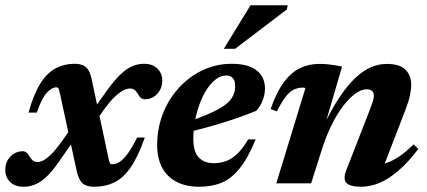

<svg xmlns="http://www.w3.org/2000/svg" viewBox="-58 -697 1624 730"><path d="M281 -200.5 250.5 -204 168.5 -85.5Q142.5 -48 120 -26.2Q97.5 -4.5 76 4.2Q54.5 13 31.5 13Q-2 13 -20 -5.5Q-38 -24 -38 -50.5Q-38 -72 -28.8 -88Q-19.5 -104 -4.5 -113Q10.5 -122 27.5 -122Q37 -122 43 -117Q49 -112 55 -101Q62 -90 68.8 -85.5Q75.5 -81 85 -81Q95.5 -81 108.8 -88.2Q122 -95.5 139 -112.8Q156 -130 177 -159.5L238 -246L271 -244L351 -356Q377.5 -392.5 400.2 -414.2Q423 -436 444.8 -445.2Q466.5 -454.5 489 -454.5Q522.5 -454.5 540.8 -436Q559 -417.5 559 -391Q559 -370 549.8 -353.8Q540.5 -337.5 525.8 -328.5Q511 -319.5 493 -319.5Q485 -319.5 479.2 -323.5Q473.5 -327.5 466.5 -339.5Q459.5 -351 452.8 -355.8Q446 -360.5 436 -360.5Q424 -360.5 408.8 -352.2Q393.5 -344 375.8 -326.5Q358 -309 337.5 -280.5ZM492.5 -174Q467 -101 438.5 -60.2Q410 -19.5 376.2 -3.2Q342.5 13 300.5 13Q280.5 13 267.5 7.2Q254.5 1.5 246.8 -11.2Q239 -24 234 -45L169.5 -343.5Q166 -358 163.8 -361.5Q161.5 -365 156.5 -365Q139 -365 119.8 -344.2Q100.5 -323.5 82 -269H50.5Q70 -339.5 95.8 -380Q121.5 -420.5 154 -437.5Q186.5 -454.5 225 -454.5Q244.5 -454.5 257.5 -448.8Q270.5 -443 278.2 -430.2Q286 -417.5 290.5 -396L354 -97.5Q357.5 -80.5 360 -76.5Q362.5 -72.5 367.5 -72.5Q382.5 -72.5 396.5 -81.2Q410.5 -90 427 -112.2Q443.5 -134.5 463.5 -174Z M802.5 -410Q782 -410 763.2 -396Q744.5 -382 728.8 -358Q713 -334 701.5 -303.2Q690 -272.5 683.5 -238Q677 -203.5 677 -169.5Q677 -119.5 698 -98Q719 -76.5 754.5 -76.5Q780 -76.5 802 -84.8Q824 -93 844.5 -112.5Q865 -132 885.5 -167H914Q885 -96 853.2 -56.8Q821.5 -17.5 784.5 -2.2Q747.5 13 700.5 13Q648.5 13 612.5 -6Q576.5 -25 558 -60.5Q539.5 -96 539.5 -145.5Q539.5 -197.5 554 -244Q568.5 -290.5 595 -329Q621.5 -367.5 657 -395.8Q692.5 -424 734.2 -439.2Q776 -454.5 821.5 -454.5Q868 -454.5 896.2 -442Q924.5 -429.5 937 -408.2Q949.5 -387 949.5 -361.5Q949.5 -337.5 940.5 -314.8Q931.5 -292 916 -275.5Q887.5 -264 854.8 -252.2Q822 -240.5 786.8 -229.8Q751.5 -219 715.5 -209.2Q679.5 -199.5 644 -191L645.5 -230.5Q693 -246 726.2 -260Q759.5 -274 781 -287Q802.5 -300 814.2 -313Q826 -326 831 -340Q836 -354 836 -369.5Q836 -383 832.2 -391.8Q828.5 -400.5 821 -405.2Q813.5 -410 802.5 -410ZM793 -511.5 894.5 -677H1036L1032.5 -661L836 -511.5Z M994.5 -273.5 971 -282.5Q994 -348.5 1022.2 -385.8Q1050.5 -423 1083.8 -438.5Q1117 -454 1155.5 -454Q1172 -454 1185.5 -452.8Q1199 -451.5 1212.8 -449.5Q1226.5 -447.5 1242.5 -443.5L1172.5 -204L1169 -211Q1200 -277.5 1230.5 -323.8Q1261 -370 1291 -398.8Q1321 -427.5 1351 -440.8Q1381 -454 1411.5 -454Q1462.5 -454 1484 -431.8Q1505.5 -409.5 1505.5 -375Q1505.5 -357 1500.5 -333.8Q1495.5 -310.5 1484 -280.5L1390 -37L1370 -71Q1392.5 -71 1414.8 -78.8Q1437 -86.5 1461.8 -103.5Q1486.5 -120.5 1514.5 -148L1532.5 -130.5Q1493.5 -79.5 1456.5 -47.8Q1419.5 -16 1384.5 -1.5Q1349.5 13 1315 13Q1272 13 1258.8 -2Q1245.5 -17 1259 -51L1348.5 -280.5Q1356.5 -301.5 1360 -313Q1363.5 -324.5 1363.5 -333Q1363.5 -344 1357 -350.8Q1350.5 -357.5 1335.5 -357.5Q1317 -357.5 1294.8 -342.2Q1272.5 -327 1248.8 -296.8Q1225 -266.5 1202.8 -221.8Q1180.5 -177 1162.5 -118.5L1125 0H992.5L1103 -361Q1102 -362.5 1100.2 -363.2Q1098.5 -364 1095.5 -364Q1077 -364 1061.5 -357.5Q1046 -351 1030.2 -331.8Q1014.5 -312.5 994.5 -273.5Z"/></svg>

Font: Newsreader 24pt
Style: Bold Italic
Weight: 700
Italic angle: -17°
Designer: Hugues Gentile
Foundry: Production Type
Version: Version 1.003